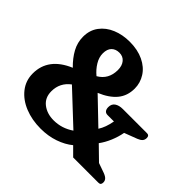

<svg xmlns="http://www.w3.org/2000/svg" viewBox="-167 -877 1082 1082"><g transform="rotate(45 374.0 -336.0)"><path d="M32 -174Q32 -298 169 -356Q130 -394 108 -434.5Q86 -475 86 -521Q86 -573 114 -610.5Q142 -648 189 -667.5Q236 -687 293 -687Q356 -687 403 -664.5Q450 -642 474.5 -603.5Q499 -565 499 -520Q499 -462 466 -422Q433 -382 368 -355L514 -215Q537 -250 547 -306H496Q482 -306 474.5 -315Q467 -324 467 -341Q467 -366 485 -378.5Q503 -391 533 -391H726Q744 -391 744 -371Q744 -356 735.5 -346.5Q727 -337 709 -330L633 -301Q626 -263 610.5 -226Q595 -189 573 -159L653 -81L701 -64Q726 -56 737 -46Q748 -36 748 -21Q748 -11 744 -5.5Q740 0 729 0H528L479 -49Q444 -20 393.5 -2.5Q343 15 283 15Q214 15 157 -8Q100 -31 66 -74Q32 -117 32 -174ZM358 -527Q358 -561 341 -581.5Q324 -602 295 -602Q266 -602 248.5 -584.5Q231 -567 231 -533Q231 -502 249.5 -471.5Q268 -441 297 -417Q358 -452 358 -527ZM422 -108 232 -286Q177 -245 177 -177Q177 -126 213 -98Q249 -70 302 -70Q367 -70 422 -108Z"/></g></svg>

Font: Maitree
Style: Bold
Weight: 700
Designer: CadsonDemak Team
Foundry: CadsonDemak
Version: Version 1.002